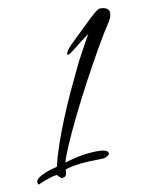

<svg xmlns="http://www.w3.org/2000/svg" viewBox="-68 -560 484 644"><g transform="rotate(-10 174.0 -238.0)"><path d="M14 35Q8 35 9 24Q10 16 26 7Q42 -2 70 -10L82 -13Q90 -46 104 -87Q118 -128 135.5 -170.5Q153 -213 170 -250Q187 -287 200 -313.5Q213 -340 217 -349Q222 -358 232 -376.5Q242 -395 251.5 -412.5Q261 -430 264 -434L234 -412Q229 -408 218.5 -399.5Q208 -391 198.5 -384Q189 -377 186 -377Q182 -377 182 -379Q182 -388 201 -408L260 -465Q306 -511 316 -511Q348 -511 348 -490Q348 -479 339 -463Q318 -432 290 -383Q262 -334 232.5 -279Q203 -224 177.5 -172Q152 -120 134.5 -79.5Q117 -39 113 -22Q173 -41 225 -41Q263 -41 262 -26Q262 -23 254 -18Q246 -13 232 -13Q149 -13 110 1Q109 20 104.5 23.5Q100 27 94 27Q89 27 84 21Q79 15 77 14Q70 14 54 19Q38 24 25 29.5Q12 35 14 35Z"/></g></svg>

Font: Petemoss
Style: Regular
Weight: 400
Designer: Robert E. Leuschke
Foundry: Robert E. Leuschke
Version: Version 1.010; ttfautohint (v1.8.3)